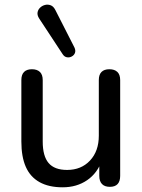

<svg xmlns="http://www.w3.org/2000/svg" viewBox="-20 -789 605 818"><path d="M247 9Q188 9 148.5 -13Q109 -35 90 -78Q71 -121 71 -186V-448Q71 -471 82.5 -482.5Q94 -494 116 -494Q138 -494 150 -482.5Q162 -471 162 -448V-186Q162 -124 187 -94.5Q212 -65 266 -65Q326 -65 363.5 -105Q401 -145 401 -211V-448Q401 -471 412.5 -482.5Q424 -494 446 -494Q468 -494 480 -482.5Q492 -471 492 -448V-40Q492 7 448 7Q426 7 414.5 -5Q403 -17 403 -40V-127L416 -110Q396 -52 351.5 -21.5Q307 9 247 9ZM247 -558 147 -710Q138 -724 140 -736Q142 -748 151 -756.5Q160 -765 172 -768Q184 -771 196 -766.5Q208 -762 216 -746L297 -587Q303 -574 299.5 -564Q296 -554 286 -548.5Q276 -543 265 -545Q254 -547 247 -558Z"/></svg>

Font: Nunito ExtraLight Medium
Style: Regular
Weight: 500
Version: Version 3.602